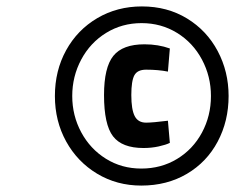

<svg xmlns="http://www.w3.org/2000/svg" viewBox="-20 -733 732 598"><path d="M151 -434Q151 -513 186 -576.5Q221 -640 283 -676.5Q345 -713 422 -713Q501 -713 562.5 -675.5Q624 -638 658 -574Q692 -510 692 -434Q692 -356 658 -292Q624 -228 562 -191.5Q500 -155 420 -155Q344 -155 282.5 -192Q221 -229 186 -292.5Q151 -356 151 -434ZM637 -434Q637 -495 609 -547.5Q581 -600 531.5 -630.5Q482 -661 421 -661Q360 -661 310.5 -630.5Q261 -600 233 -547.5Q205 -495 205 -434Q205 -373 233 -321Q261 -269 310 -238.5Q359 -208 420 -208Q482 -208 531.5 -238Q581 -268 609 -320Q637 -372 637 -434ZM304 -437Q304 -523 333 -559Q362 -595 430 -595Q473 -595 509 -582L503 -510Q473 -516 435 -516Q408 -516 398.5 -498.5Q389 -481 389 -437Q389 -392 399.5 -371.5Q410 -351 435 -351Q455 -351 503 -357L509 -288Q497 -282 474.5 -277Q452 -272 427 -272Q360 -272 332 -308.5Q304 -345 304 -437Z"/></svg>

Font: Cairo SemiBold
Style: Italic
Weight: 600
Italic angle: -13°
Designer: Mohamed Gaber, Accademia di Belle Arti di Urbino and others
Foundry: Kief Type Foundry, Accademia di Belle Arti di Urbino and others
Version: Version 3.011